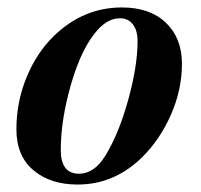

<svg xmlns="http://www.w3.org/2000/svg" viewBox="-20 -482 540 515"><path d="M363 -62Q288 13 188 13Q115 13 69.5 -25.5Q24 -64 24 -135Q24 -208 51 -274Q78 -340 124 -385Q203 -462 307 -462Q382 -462 425 -421Q468 -380 468 -311Q468 -242 439 -175.5Q410 -109 363 -62ZM349 -372Q349 -400 336.5 -416.5Q324 -433 302 -433Q270 -433 242 -402Q199 -354 171 -257.5Q143 -161 143 -80Q143 -16 192 -16Q233 -16 263 -65Q299 -124 324 -214.5Q349 -305 349 -372Z"/></svg>

Font: STIX
Style: Bold Italic
Weight: 700
Italic angle: -16.33°
Designer: MicroPress Inc., with final additions and corrections provided by Coen Hoffman, Elsevier (retired)
Version: Version 1.1.1